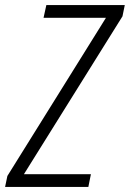

<svg xmlns="http://www.w3.org/2000/svg" viewBox="-52 -734 510 754"><path d="M-32 0H295L305 -50H42L429 -670L438 -714H130L119 -664H364L-23 -43Z"/></svg>

Font: Noto Sans Condensed Light
Style: Italic
Weight: 300
Width: 3
Italic angle: -12°
Designer: Monotype Design Team
Foundry: Monotype Imaging Inc.
Version: Version 2.013